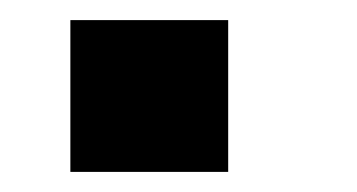

<svg xmlns="http://www.w3.org/2000/svg" viewBox="-20 -554 355 191"><path d="M50 -534V-383H207V-534Z"/></svg>

Font: Cheyenne Sans
Style: Bold
Weight: 700
Designer: The Public Sans project authors (U.S. Web Design System), Libre Franklin designed by Pablo Impallari and Rodrigo Fuenzal
Foundry: The Cheyenne Sans Project Authors
Version: Version 2.007